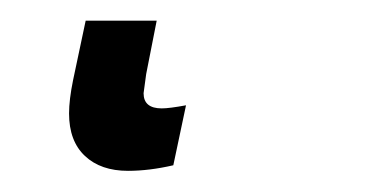

<svg xmlns="http://www.w3.org/2000/svg" viewBox="-20 42 373 186"><path d="M119.1 132.3Q119.1 147 136.7 147Q144 147 160.2 144L147.9 202.1Q124.5 207.5 104 207.5Q77.6 207.5 62.3 193.1Q46.9 178.7 46.9 151.9Q46.9 138.7 50.8 119.6L63 62H131.8L121.6 113.8Z"/></svg>

Font: Arimo Medium
Style: Italic
Weight: 500
Italic angle: -12°
Designer: Steve Matteson
Foundry: Monotype Imaging Inc.
Version: Version 1.33